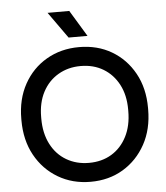

<svg xmlns="http://www.w3.org/2000/svg" viewBox="-60 -965 894 1031"><g transform="rotate(-5 386.5 -449.0)"><path d="M387 13Q289 13 211.5 -33Q134 -79 89.5 -160Q45 -241 45 -348V-356Q45 -462 89.5 -542.5Q134 -623 211.5 -668Q289 -713 387 -713Q486 -713 562.5 -668Q639 -623 683.5 -542.5Q728 -462 728 -356V-348Q728 -241 683.5 -160Q639 -79 562.5 -33Q486 13 387 13ZM387 -89Q456 -89 508.5 -120.5Q561 -152 591 -210.5Q621 -269 621 -348V-356Q621 -434 591 -491Q561 -548 508.5 -579.5Q456 -611 387 -611Q319 -611 265.5 -579.5Q212 -548 182 -491Q152 -434 152 -356V-348Q152 -269 182 -210.5Q212 -152 265.5 -120.5Q319 -89 387 -89ZM336 -769 235 -911H352L438 -769Z"/></g></svg>

Font: SUSE Medium
Style: Regular
Weight: 500
Designer: Rene Bieder
Foundry: SUSE
Version: Version 1.000